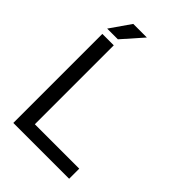

<svg xmlns="http://www.w3.org/2000/svg" viewBox="-256 -996 1102 1102"><g transform="rotate(45 295.0 -444.5)"><path d="M161.1 -722.7H68.4V0H521.5V-82H161.1ZM153.3 -763.7 263.7 -888.7H153.3L66.4 -763.7Z"/></g></svg>

Font: Giphurs
Style: Regular
Weight: 400
Version: Version 2.010